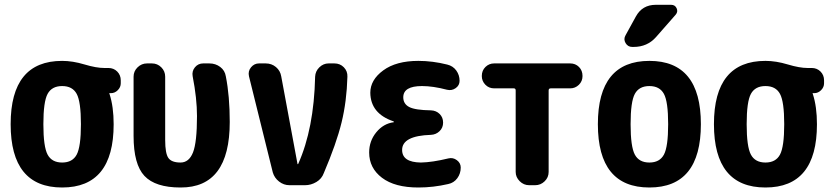

<svg xmlns="http://www.w3.org/2000/svg" viewBox="-20 -790 3540 819"><path d="M183.1 -130.4Q201.2 -96.7 245.1 -96.7Q289.1 -96.7 307.1 -130.4Q325.2 -164.1 325.2 -260.3Q325.2 -356.4 307.1 -389.6Q289.1 -422.9 245.1 -422.9Q201.2 -422.9 183.1 -389.6Q165 -356.4 165 -260.3Q165 -164.1 183.1 -130.4ZM442.4 -500Q464.8 -500 480 -484.9Q495.1 -469.7 495.1 -447.3V-434.6Q495.1 -418 482.4 -405.3Q469.7 -392.6 453.1 -392.6H447.3Q446.3 -392.6 446.3 -391.6V-390.6Q447.3 -389.6 447.3 -388.7Q464.8 -335 464.8 -259.8Q464.8 9.8 245.1 9.8Q25.4 9.8 25.4 -260.3Q25.4 -530.3 245.1 -530.3Q290 -530.3 340.3 -515.1Q390.6 -500 424.8 -500Z M873 -519.5Q899.4 -519.5 919.4 -504.4Q939.5 -489.3 943.4 -463.9Q960 -379.9 960 -269.5Q960 10.7 750 9.8Q642.6 9.8 596.2 -39.6Q549.8 -88.9 549.8 -210V-462.9Q549.8 -486.3 566.9 -502.9Q584 -519.5 607.4 -519.5H627.9Q651.4 -519.5 668 -502.9Q684.6 -486.3 684.6 -462.9V-192.4Q684.6 -135.7 698.2 -116.2Q711.9 -96.7 750 -96.7Q786.1 -96.7 803.2 -139.6Q820.3 -182.6 820.3 -294.9Q820.3 -370.1 801.8 -464.8Q797.9 -486.3 811.5 -502.9Q825.2 -519.5 846.7 -519.5Z M1406.2 -519.5Q1430.7 -519.5 1446.8 -502.9Q1462.9 -486.3 1461.9 -462.9Q1459 -357.4 1437 -267.6Q1415 -177.7 1361.3 -51.8Q1352.5 -27.3 1329.6 -13.7Q1306.6 0 1281.2 0H1214.8Q1190.4 0 1170.4 -15.6Q1150.4 -31.2 1143.6 -54.7L1042 -464.8Q1037.1 -486.3 1050.8 -502.9Q1064.5 -519.5 1085 -519.5H1113.3Q1138.7 -519.5 1157.2 -503.9Q1175.8 -488.3 1179.7 -463.9L1249 -90.8Q1249 -89.8 1250 -89.8Q1252 -89.8 1252 -90.8Q1319.3 -241.2 1324.2 -462.9Q1325.2 -486.3 1342.3 -502.9Q1359.4 -519.5 1381.8 -519.5Z M1892.6 -114.3Q1912.1 -119.1 1928.7 -106.9Q1945.3 -94.7 1945.3 -75.2Q1945.3 -49.8 1930.7 -29.8Q1916 -9.8 1891.6 -4.9Q1828.1 9.8 1764.6 9.8Q1664.1 9.8 1609.4 -31.7Q1554.7 -73.2 1554.7 -139.6Q1554.7 -188.5 1585 -225.6Q1615.2 -262.7 1659.2 -268.6Q1660.2 -268.6 1660.2 -269.5Q1660.2 -271.5 1658.2 -272.5Q1560.5 -305.7 1559.6 -394.5Q1559.6 -449.2 1614.7 -489.7Q1669.9 -530.3 1764.6 -530.3Q1825.2 -530.3 1887.7 -514.6Q1912.1 -508.8 1926.3 -489.3Q1940.4 -469.7 1940.4 -445.3Q1940.4 -425.8 1923.8 -414.1Q1907.2 -402.3 1886.7 -407.2Q1827.1 -422.9 1780.3 -422.9Q1700.2 -422.9 1700.2 -375Q1700.2 -346.7 1725.6 -333.5Q1751 -320.3 1818.4 -319.3Q1840.8 -318.4 1855.5 -303.7Q1870.1 -289.1 1870.1 -267.1Q1870.1 -245.1 1855 -230.5Q1839.8 -215.8 1818.4 -214.8Q1695.3 -210.9 1695.3 -150.4Q1695.3 -97.7 1775.4 -96.7Q1824.2 -97.7 1892.6 -114.3Z M2412.1 -519.5Q2434.6 -519.5 2449.7 -504.4Q2464.8 -489.3 2464.8 -465.8Q2464.8 -443.4 2449.2 -428.2Q2433.6 -413.1 2412.1 -413.1H2329.1Q2320.3 -413.1 2320.3 -404.3V-56.6Q2320.3 -33.2 2303.2 -16.6Q2286.1 0 2262.7 0H2237.3Q2213.9 0 2196.8 -17.1Q2179.7 -34.2 2179.7 -56.6V-404.3Q2179.7 -413.1 2171.9 -413.1H2087.9Q2065.4 -413.1 2050.3 -428.7Q2035.2 -444.3 2035.2 -465.8Q2035.2 -489.3 2050.8 -504.4Q2066.4 -519.5 2087.9 -519.5Z M2688 -130.4Q2706.1 -96.7 2750 -96.7Q2793.9 -96.7 2812 -130.4Q2830.1 -164.1 2830.1 -260.3Q2830.1 -356.4 2812 -389.6Q2793.9 -422.9 2750 -422.9Q2706.1 -422.9 2688 -389.6Q2669.9 -356.4 2669.9 -260.3Q2669.9 -164.1 2688 -130.4ZM2530.3 -260.3Q2530.3 -530.3 2750 -530.3Q2969.7 -530.3 2969.7 -260.3Q2969.7 9.8 2750 9.8Q2530.3 9.8 2530.3 -260.3ZM2777.3 -769.5H2842.8Q2859.4 -769.5 2866.2 -754.9Q2873 -740.2 2862.3 -727.5L2778.3 -631.8Q2741.2 -589.8 2682.6 -589.8H2676.8Q2658.2 -589.8 2648.4 -606.4Q2638.7 -623 2648.4 -639.6L2692.4 -719.7Q2719.7 -769.5 2777.3 -769.5Z M3183.1 -130.4Q3201.2 -96.7 3245.1 -96.7Q3289.1 -96.7 3307.1 -130.4Q3325.2 -164.1 3325.2 -260.3Q3325.2 -356.4 3307.1 -389.6Q3289.1 -422.9 3245.1 -422.9Q3201.2 -422.9 3183.1 -389.6Q3165 -356.4 3165 -260.3Q3165 -164.1 3183.1 -130.4ZM3442.4 -500Q3464.8 -500 3480 -484.9Q3495.1 -469.7 3495.1 -447.3V-434.6Q3495.1 -418 3482.4 -405.3Q3469.7 -392.6 3453.1 -392.6H3447.3Q3446.3 -392.6 3446.3 -391.6V-390.6Q3447.3 -389.6 3447.3 -388.7Q3464.8 -335 3464.8 -259.8Q3464.8 9.8 3245.1 9.8Q3025.4 9.8 3025.4 -260.3Q3025.4 -530.3 3245.1 -530.3Q3290 -530.3 3340.3 -515.1Q3390.6 -500 3424.8 -500Z"/></svg>

Font: Rounded Mgen+ 1m bold
Style: Bold
Weight: 700
Designer: [Source Han Sans]
Ryoko NISHIZUKA  (kana & ideographs); Paul D. Hunt (Latin, Greek & Cyrillic); Wenlong ZHANG  (bopomofo
Version: Version 1.059.20150602